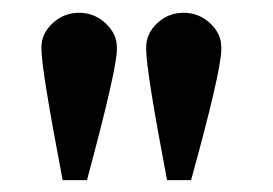

<svg xmlns="http://www.w3.org/2000/svg" viewBox="-20 -686 438 308"><path d="M167.5 -610.5V-607Q167.5 -575 119.5 -397H80.5Q46.5 -575 46.5 -607V-610.5Q46.5 -632 64.5 -648.8Q82.5 -665.5 107 -665.5Q131.5 -665.5 149.5 -648.5Q167.5 -631.5 167.5 -610.5ZM335 -610.5V-607Q335 -572.5 286.5 -397H248Q214.5 -572.5 214.5 -607V-610.5Q214.5 -632 232.2 -648.8Q250 -665.5 274.5 -665.5Q299 -665.5 317 -648.8Q335 -632 335 -610.5Z"/></svg>

Font: League Spartan SemiBold
Style: Regular
Weight: 600
Foundry: The League of Moveable Type
Version: Version 2.002